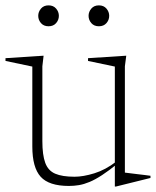

<svg xmlns="http://www.w3.org/2000/svg" viewBox="-26 -666 567 698"><path d="M128 -153Q128 -102.5 138.5 -74Q149 -45.5 174.8 -34.5Q200.5 -23.5 245 -23.5Q276.5 -23.5 317 -36Q357.5 -48.5 396.5 -78.5L403 -72.5Q370.5 -46 345.2 -29.5Q320 -13 299.5 -4.5Q279 4 261 7Q243 10 224.5 10Q152 10 121.8 -23.5Q91.5 -57 91.5 -133.5V-424L-6 -444.5V-454.5L132.5 -463.5L128 -425ZM391.5 12V-69.5V-424L294 -444.5V-454.5L433 -463.5L428 -425V-38.5Q432.5 -38 444.2 -36.5Q456 -35 471 -33.2Q486 -31.5 499.5 -29.8Q513 -28 521 -27V-19L396 12ZM150.5 -570.5Q133 -570.5 123 -582Q113 -593.5 113 -608.5Q113 -623 123 -634.8Q133 -646.5 150.5 -646.5Q168 -646.5 178 -634.8Q188 -623 188 -608.5Q188 -593.5 178 -582Q168 -570.5 150.5 -570.5ZM333.5 -570.5Q316 -570.5 306 -582Q296 -593.5 296 -608.5Q296 -623 306 -634.8Q316 -646.5 333.5 -646.5Q351 -646.5 361 -634.8Q371 -623 371 -608.5Q371 -593.5 361 -582Q351 -570.5 333.5 -570.5Z"/></svg>

Font: Newsreader 36pt ExtraLight
Style: Regular
Weight: 250
Designer: Hugues Gentile
Foundry: Production Type
Version: Version 1.003